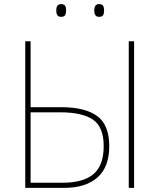

<svg xmlns="http://www.w3.org/2000/svg" viewBox="-20 -915 808 935"><path d="M103 -714H129V-393H279Q394 -393 453 -350Q512 -307 512 -203Q512 -102 455 -51Q398 0 290 0H103ZM607 -714H633V0H607ZM283 -25Q386 -25 435.5 -67.5Q485 -110 485 -203Q485 -297 432.5 -332.5Q380 -368 274 -368H129V-25ZM277 -895Q292 -895 297 -887Q302 -879 302 -864Q302 -849 297 -841Q292 -833 277 -833Q254 -833 254 -864Q254 -895 277 -895ZM462 -895Q477 -895 482 -887Q487 -879 487 -864Q487 -849 482 -841Q477 -833 462 -833Q439 -833 439 -864Q439 -895 462 -895Z"/></svg>

Font: Noto Sans UI Thin
Style: Regular
Weight: 250
Designer: Monotype Design Team
Foundry: Monotype Imaging Inc.
Version: Version 1.001